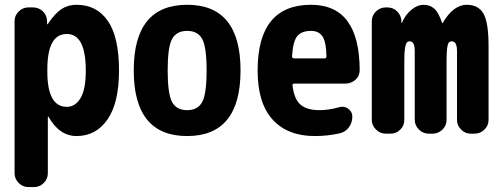

<svg xmlns="http://www.w3.org/2000/svg" viewBox="-20 -550 2040 790"><path d="M254.9 -110.4Q290 -110.4 311.5 -146.5Q333 -182.6 333 -259.8Q333 -410.2 254.9 -410.2Q174.8 -410.2 174.8 -264.6V-254.9Q174.8 -110.4 254.9 -110.4ZM294.9 -530.3Q377.9 -530.3 423.8 -463.9Q469.7 -397.5 469.7 -259.8Q469.7 -127 422.4 -58.6Q375 9.8 294.9 9.8Q224.6 9.8 179.7 -69.3Q179.7 -70.3 177.7 -70.3Q176.8 -70.3 176.8 -69.3V163.1Q176.8 186.5 159.7 203.1Q142.6 219.7 120.1 219.7H96.7Q73.2 219.7 56.6 202.6Q40 185.5 40 163.1V-462.9Q40 -486.3 57.1 -502.9Q74.2 -519.5 96.7 -519.5H115.2Q139.6 -519.5 156.2 -503.4Q172.9 -487.3 173.8 -462.9V-451.2Q173.8 -450.2 174.8 -450.2Q176.8 -450.2 176.8 -451.2Q206.1 -495.1 232.9 -512.7Q259.8 -530.3 294.9 -530.3Z M688 -130.4Q706.1 -96.7 750 -96.7Q793.9 -96.7 812 -130.4Q830.1 -164.1 830.1 -260.3Q830.1 -356.4 812 -389.6Q793.9 -422.9 750 -422.9Q706.1 -422.9 688 -389.6Q669.9 -356.4 669.9 -260.3Q669.9 -164.1 688 -130.4ZM530.3 -260.3Q530.3 -530.3 750 -530.3Q969.7 -530.3 969.7 -260.3Q969.7 9.8 750 9.8Q530.3 9.8 530.3 -260.3Z M1314.5 -309.6Q1323.2 -309.6 1323.2 -318.4Q1322.3 -377 1307.1 -399.9Q1292 -422.9 1259.8 -422.9Q1220.7 -422.9 1203.1 -401.4Q1185.5 -379.9 1181.6 -318.4Q1181.6 -310.5 1190.4 -309.6ZM1259.8 -530.3Q1459 -530.3 1460 -261.7Q1460 -237.3 1442.4 -221.7Q1424.8 -206.1 1401.4 -206.1H1191.4Q1182.6 -206.1 1183.6 -198.2Q1190.4 -141.6 1216.8 -119.1Q1243.2 -96.7 1294.9 -96.7Q1333 -96.7 1377.9 -109.4Q1397.5 -114.3 1413.6 -102.1Q1429.7 -89.8 1429.7 -70.3Q1429.7 -44.9 1415 -25.4Q1400.4 -5.9 1376 -1Q1326.2 9.8 1275.4 9.8Q1163.1 9.8 1101.6 -58.1Q1040 -126 1040 -259.8Q1040 -530.3 1259.8 -530.3Z M1900.4 -530.3Q1948.2 -530.3 1969.2 -494.1Q1990.2 -458 1990.2 -360.4V-56.6Q1990.2 -33.2 1973.1 -16.6Q1956.1 0 1932.6 0H1917Q1893.6 0 1877 -17.1Q1860.4 -34.2 1860.4 -56.6V-339.8Q1860.4 -379.9 1838.9 -379.9Q1831.1 -379.9 1826.7 -375Q1822.3 -370.1 1819.8 -352.5Q1817.4 -335 1817.4 -299.8V-56.6Q1817.4 -33.2 1800.3 -16.6Q1783.2 0 1759.8 0H1744.1Q1720.7 0 1703.6 -17.1Q1686.5 -34.2 1686.5 -56.6V-339.8Q1686.5 -379.9 1666 -379.9Q1658.2 -379.9 1653.8 -375Q1649.4 -370.1 1646.5 -352.5Q1643.6 -335 1643.6 -299.8V-56.6Q1643.6 -33.2 1627 -16.6Q1610.4 0 1586.9 0H1567.4Q1543.9 0 1526.9 -17.1Q1509.8 -34.2 1509.8 -56.6V-462.9Q1509.8 -486.3 1526.9 -502.9Q1543.9 -519.5 1567.4 -519.5H1573.2Q1597.7 -519.5 1614.3 -502.9Q1630.9 -486.3 1631.8 -462.9V-456.1Q1631.8 -455.1 1632.8 -455.1Q1633.8 -455.1 1633.8 -456.1Q1648.4 -490.2 1673.3 -510.3Q1698.2 -530.3 1721.7 -530.3Q1749 -530.3 1767.1 -514.2Q1785.2 -498 1798.8 -456.1Q1798.8 -455.1 1799.8 -455.1Q1801.8 -455.1 1801.8 -456.1Q1845.7 -530.3 1900.4 -530.3Z"/></svg>

Font: Rounded Mgen+ 2m bold
Style: Bold
Weight: 700
Designer: [Source Han Sans]
Ryoko NISHIZUKA  (kana & ideographs); Paul D. Hunt (Latin, Greek & Cyrillic); Wenlong ZHANG  (bopomofo
Version: Version 1.059.20150602